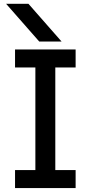

<svg xmlns="http://www.w3.org/2000/svg" viewBox="-20 -958 462 978"><path d="M179.7 -746.6 11.2 -938.5H125L293.5 -746.6ZM56.6 0V-91.8H160.2V-614.3H56.6V-706.1H365.2V-614.3H261.7V-91.8H365.2V0Z"/></svg>

Font: Kay Pho Du
Style: Bold
Weight: 700
Designer: Victor Gaultney, Khu Oo Reh
Foundry: SIL International
Version: Version 3.000